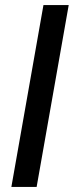

<svg xmlns="http://www.w3.org/2000/svg" viewBox="-20 -740 292 760"><path d="M25 0 152 -720H252L125 0Z"/></svg>

Font: DM Sans 11pt Medium
Style: Italic
Weight: 500
Italic angle: -10°
Version: Version 4.004;gftools[0.9.30]